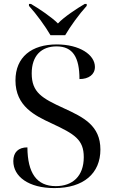

<svg xmlns="http://www.w3.org/2000/svg" viewBox="-20 -951 584 981"><path d="M238 -771H313C339 -816 384 -878 423 -921V-931H413C375 -909 305 -863 276 -831C245 -863 176 -909 138 -931H128V-921C167 -878 212 -816 238 -771ZM258 10C407 10 493 -65 493 -187C493 -310 406 -352 306 -398C195 -449 142 -478 142 -576C142 -667 192 -714 269 -714C353 -714 386 -657 386 -547C433 -547 465 -570 465 -609C465 -671 387 -724 270 -724C142 -724 59 -660 59 -540C59 -408 159 -360 243 -321C361 -266 408 -238 408 -148C408 -50 350 0 265 0C167 0 121 -67 120 -198C74 -198 48 -173 48 -128C48 -49 126 10 258 10Z"/></svg>

Font: Noto Serif Display
Style: Regular
Weight: 400
Designer: Monotype Design Team
Foundry: Monotype Imaging Inc.
Version: Version 2.009